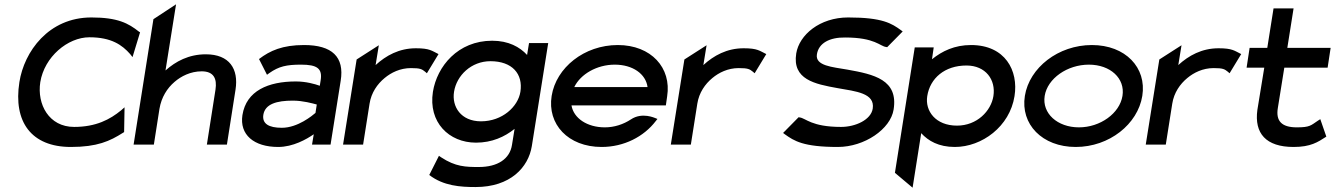

<svg xmlns="http://www.w3.org/2000/svg" viewBox="-20 -671 6195 891"><path d="M70 -290C41 -106 125 11 309 11C431 11 490 -16 551 -55L556 -58L558 -173L542 -159C491 -117 426 -82 324 -82C207 -82 151 -187 167 -290C186 -407 294 -498 395 -498C497 -498 547 -462 584 -420L595 -406L630 -521L625 -524C576 -563 526 -590 404 -590C205 -590 92 -431 70 -290Z M600 0H694L720 -166C729 -220 756 -262 790 -291C820 -317 864 -340 916 -340C971 -340 988 -307 980 -255L940 0H1033L1073 -255C1088 -351 1045 -419 935 -419C856 -419 795 -386 748 -344L797 -651L692 -582Z M1105 -137C1091 -46 1158 11 1271 11C1340 11 1403 -25 1436 -48L1428 0H1514L1561 -296C1579 -407 1521 -462 1391 -462C1291 -462 1233 -436 1182 -397L1219 -324L1230 -332C1274 -363 1310 -371 1377 -371C1452 -371 1477 -353 1468 -298L1464 -273C1442 -281 1400 -293 1353 -293C1225 -293 1123 -250 1105 -137ZM1202 -138C1210 -189 1265 -204 1339 -204C1386 -204 1431 -191 1450 -186L1444 -147C1430 -135 1362 -78 1288 -78C1227 -78 1196 -97 1202 -138Z M1572 0H1665L1695 -190C1703 -241 1731 -281 1765 -309C1795 -334 1837 -355 1887 -355C1931 -355 1938 -350 1953 -338L1961 -331L2015 -420C1984 -435 1975 -447 1910 -447C1832 -447 1771 -413 1723 -369L1738 -461L1635 -395Z M1989 -245C1967 -104 2063 -9 2189 -9C2263 -9 2322 -36 2368 -73L2356 1C2346 67 2289 104 2202 104C2141 104 2094 103 2027 59L2017 52L1972 141C2038 192 2117 197 2187 197C2348 197 2432 106 2448 7L2524 -471H2435L2426 -416C2392 -453 2340 -482 2264 -482C2105 -482 2008 -363 1989 -245ZM2087 -245C2099 -321 2167 -387 2256 -387C2357 -387 2408 -328 2395 -245C2384 -176 2311 -108 2212 -108C2119 -108 2076 -176 2087 -245Z M2540 -226C2519 -95 2616 11 2772 11C2876 11 2968 -37 3023 -109L3031 -119L3021 -123C3020 -123 2960 -152 2908 -117C2873 -94 2831 -80 2787 -80C2705 -80 2642 -122 2632 -182H3070L3076 -224C3097 -356 3002 -462 2847 -462C2691 -462 2561 -357 2540 -226ZM2645 -267C2674 -327 2750 -371 2833 -371C2916 -371 2977 -328 2985 -267Z M3093 0H3186L3216 -190C3224 -241 3252 -281 3286 -309C3316 -334 3358 -355 3408 -355C3452 -355 3459 -350 3474 -338L3482 -331L3536 -420C3505 -435 3496 -447 3431 -447C3353 -447 3292 -413 3244 -369L3259 -461L3156 -395Z M3614 -54 3622 -48C3665 -17 3708 11 3868 11C3992 11 4113 -72 4127 -163C4149 -301 4036 -326 3912 -348C3844 -360 3762 -365 3771 -419C3779 -471 3830 -498 3902 -497C4041 -497 4064 -456 4092 -453L4097 -452L4169 -525L4161 -531C4118 -562 4076 -590 3916 -590C3784 -590 3689 -509 3675 -423C3656 -302 3761 -281 3867 -262C3952 -247 4041 -239 4030 -167C4022 -115 3950 -82 3883 -82C3745 -82 3719 -123 3691 -126L3686 -127Z M4133 131 4215 200 4255 -53C4288 -17 4336 11 4411 11C4537 11 4666 -84 4688 -225C4707 -343 4645 -462 4486 -462C4410 -462 4352 -434 4305 -396L4313 -451H4225ZM4283 -225C4296 -308 4364 -367 4465 -367C4554 -367 4602 -301 4590 -225C4579 -156 4514 -88 4421 -88C4322 -88 4272 -156 4283 -225Z M4736 -226C4715 -95 4816 11 4972 11C5128 11 5260 -95 5281 -226C5302 -357 5203 -462 5047 -462C4891 -462 4757 -357 4736 -226ZM4828 -226C4841 -307 4933 -371 5033 -371C5133 -371 5202 -307 5189 -226C5176 -145 5086 -80 4987 -80C4887 -80 4815 -145 4828 -226Z M5297 0H5390L5420 -190C5428 -241 5456 -281 5490 -309C5520 -334 5562 -355 5612 -355C5656 -355 5663 -350 5678 -338L5686 -331L5740 -420C5709 -435 5700 -447 5635 -447C5557 -447 5496 -413 5448 -369L5463 -461L5360 -395Z M5765 -357H5847L5815 -161C5800 -52 5855 11 5983 11C6062 11 6095 -11 6135 -37L6107 -118L6096 -111C6063 -89 6059 -80 5998 -80C5927 -80 5900 -110 5910 -170L5940 -357H6141L6155 -449H5954L5983 -632H5890L5861 -449H5779Z"/></svg>

Font: Charger Sport
Style: BdExtObl
Weight: 700
Designer: Jasper
Foundry: Cannot Into Space Fonts
Version: Version 1.1